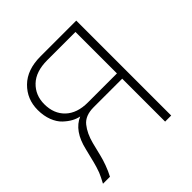

<svg xmlns="http://www.w3.org/2000/svg" viewBox="-183 -855 1007 1007"><g transform="rotate(-45 320.0 -352.0)"><path d="M97.7 -512.7Q97.7 -441.4 142.1 -399.4Q186.5 -357.4 265.6 -357.4H481.4V-665H272.5Q187.5 -665 142.6 -622.1Q97.7 -579.1 97.7 -512.7ZM20.5 0Q29.3 -15.6 36.6 -31.2Q43.9 -46.9 47.9 -56.2Q51.8 -65.4 58.1 -86.4Q64.5 -107.4 65.9 -114.3Q67.4 -121.1 75.2 -151.9Q83 -182.6 85 -191.4Q110.4 -301.8 185.5 -334Q165 -337.9 144 -349.1Q123 -360.4 101.1 -380.9Q79.1 -401.4 65.4 -436.5Q51.8 -471.7 51.8 -515.6Q51.8 -595.7 106.9 -649.9Q162.1 -704.1 260.7 -704.1H526.4V0H481.4V-318.4H269.5Q207 -318.4 177.7 -281.7Q148.4 -245.1 133.8 -188.5Q120.1 -133.8 114.7 -111.3Q109.4 -88.9 98.1 -58.1Q86.9 -27.3 72.3 0Z"/></g></svg>

Font: Gothic A1 ExtraLight
Style: Regular
Weight: 275
Designer: HanYang I&C Co.,Ltd.
Foundry: HanYang I&C Co.,Ltd.
Version: Version 2.50